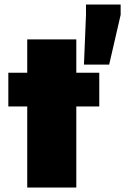

<svg xmlns="http://www.w3.org/2000/svg" viewBox="-20 -833 556 853"><path d="M101 0V-360H17V-510H101V-658H319V-510H421V-360H319V0ZM353 -546 362 -767V-813H516V-767L465 -546Z"/></svg>

Font: Saira Black
Style: Regular
Weight: 900
Designer: Hector Gatti with collaboration of the Omnibus-Type team
Foundry: Omnibus-Type
Version: Version 1.100; ttfautohint (v1.8.3)